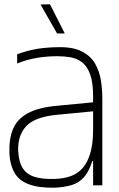

<svg xmlns="http://www.w3.org/2000/svg" viewBox="-20 -864 556 895"><path d="M414 0V-307Q414 -313 414 -330Q414 -347 414 -366.5Q414 -386 414 -400.5Q414 -415 414 -415Q414 -480 400 -518Q386 -556 362 -574Q338 -592 308.5 -597Q279 -602 248 -602Q198 -602 151 -594Q104 -586 60 -568V-611Q110 -629 151.5 -636Q193 -643 248 -644Q319 -646 361 -624.5Q403 -603 423.5 -567Q444 -531 450.5 -488Q457 -445 457 -404V0ZM233 11Q159 12 114 -5Q69 -22 48 -58Q27 -94 24 -146Q21 -214 40 -261Q59 -308 108.5 -335.5Q158 -363 246 -371L434 -389V-347L246 -329Q141 -319 101 -274.5Q61 -230 65 -157Q68 -107 87 -78.5Q106 -50 143 -39Q180 -28 235 -30Q277 -31 310 -43Q343 -55 366 -81.5Q389 -108 401.5 -152Q414 -196 414 -260L432 -113H410Q395 -64 371 -37.5Q347 -11 313 -1Q279 9 233 11ZM246 -708 169 -843 213 -844 282 -708Z"/></svg>

Font: Matangi Light
Style: Regular
Weight: 300
Designer: Prashant Pant
Foundry: The Graphic Ant
Version: Version 3.002